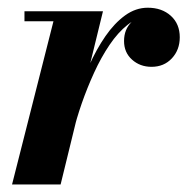

<svg xmlns="http://www.w3.org/2000/svg" viewBox="-20 -490 498 510"><path d="M12 0 122 -433.5H45V-460H253.5L141 0ZM159 -139Q168.5 -181 183 -227Q197.5 -273 216.8 -316Q236 -359 260 -393.8Q284 -428.5 312.2 -449Q340.5 -469.5 372.5 -469.5Q410 -469.5 433.8 -448Q457.5 -426.5 457.5 -391Q457.5 -357.5 436.5 -335Q415.5 -312.5 382.5 -312.5Q352 -312.5 330.8 -331.5Q309.5 -350.5 309.5 -381Q309.5 -412.5 330.2 -432.2Q351 -452 384 -452Q416 -452 436.2 -436.5Q456.5 -421 456.5 -391L430 -391.5Q430 -416 414.5 -430Q399 -444 372 -444Q344 -444 318.8 -424Q293.5 -404 271 -370.8Q248.5 -337.5 230 -297Q211.5 -256.5 197.2 -215.5Q183 -174.5 174.5 -139Z"/></svg>

Font: Bodoni Moda 9pt
Style: Bold Italic
Weight: 700
Italic angle: -13°
Designer: Owen Earl
Foundry: indestructible type
Version: Version 2.004